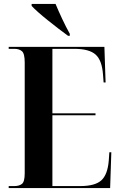

<svg xmlns="http://www.w3.org/2000/svg" viewBox="-20 -951 610 971"><path d="M24 0V-10H53Q77 -10 91 -21Q105 -32 105 -75V-635Q105 -680 91 -692Q77 -704 53 -704H24V-714H508L514 -534H504L501 -573Q496 -646 463.5 -675Q431 -704 356 -704H245V-378H463V-368H245V-10H386Q460 -10 492 -38.5Q524 -67 530 -138L533 -181H543L537 0ZM324 -770Q303 -785 276.5 -805.5Q250 -826 223 -847.5Q196 -869 174 -888.5Q152 -908 140 -921V-931H261Q275 -897 294.5 -855.5Q314 -814 333 -780V-770Z"/></svg>

Font: Noto Serif Display Condensed
Style: Bold
Weight: 700
Width: 3
Designer: Monotype Design Team
Foundry: Monotype Imaging Inc.
Version: Version 2.009